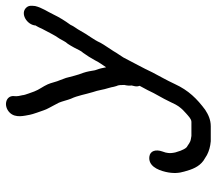

<svg xmlns="http://www.w3.org/2000/svg" viewBox="-62 -517 739 655"><g transform="rotate(-90 307.5 -189.5)"><path d="M341.1 -100C339.7 -94 340.1 -88.3 342.2 -83L341.9 -82C337.4 -74 332.7 -65.3 327.9 -56C313.7 -25.1 301.8 -9.2 286.7 23C276.2 47.4 265.6 60.9 248 76C240 82.8 229.4 94 219.3 94H171.3L159.8 92C148.3 90 142.1 83.1 133 78C127.2 72.8 123.8 63.7 120.8 57L115 39C112.9 28.3 111.3 20.3 114.6 6C115.2 3.3 116.4 -0.3 118.2 -5C126.1 -27.3 120.7 -47.1 100.4 -49.5C70.4 -53.1 55.5 -23.7 48.6 6C42.7 31.4 44.2 51.7 49.8 70C56.9 96.3 65.6 119.5 86.8 135L106.1 147C119.6 154 134.6 158.4 153.1 160H204.1C226.2 160 243.7 151.9 260.4 141C297.7 113.2 326.5 84.8 348.5 37C362.2 7.6 373.6 -11.2 388 -39C403.1 -71.7 422.1 -104.8 438.9 -138C446.8 -151.1 452.6 -157.6 460.7 -172C468.7 -185.2 481.1 -201.7 488.9 -216C500.5 -241.8 515.8 -258.1 529.6 -284C536.9 -297.9 544.9 -305.7 550.6 -319C564.5 -338 575.4 -355.5 586.3 -378C595.9 -398.1 609.1 -416.4 614.4 -439C615.8 -452.4 616.6 -460.7 609.3 -469C589.8 -491.2 549.9 -467.8 547.9 -437C547.7 -436.3 547.2 -435.7 546.4 -435C543.2 -429.7 540.1 -423.3 537 -416C525.4 -395.4 516.2 -373.8 503.2 -356C497.2 -346.5 493.1 -335.5 485.7 -328C481.7 -322 477.3 -314.7 472.6 -306C466.4 -295 462.3 -283 454.5 -275C445.6 -262.9 437.4 -249.5 429.3 -235C423.1 -221.4 413 -208.9 405.5 -197C403.2 -205.6 402.9 -212.1 400 -221L395.3 -235C393 -248.5 391.1 -261.6 386.5 -275C378.9 -293.8 374.1 -315.4 369.1 -334L361.7 -354C356.3 -365.2 352.4 -385.5 347.4 -396C340.6 -411.7 329.1 -425.6 323 -442C321.6 -447.2 310.4 -473.8 310.3 -482C308.5 -491.2 305.6 -498.8 307.2 -512C309.3 -539.1 273.5 -548.5 250.9 -526C230.8 -506 240.6 -474.4 243.5 -457C244.7 -448.7 255.9 -418 258.7 -410C262.5 -397.8 270.9 -385.2 276.3 -374L284.7 -358C289.4 -347 293.8 -327.9 298.2 -317C308.9 -294.8 313 -267.6 320.9 -242C327.4 -224.2 328.9 -205.9 334.6 -189L337.3 -179C338.1 -173.7 339.5 -168 341.4 -162C345.2 -154.8 345 -146.3 345.2 -135C342.9 -125 342.3 -116.7 343.4 -110Z"/></g></svg>

Font: HoneyBee
Style: RegIt
Weight: 400
Foundry: Cannot Into Space Fonts
Version: Version 0.89